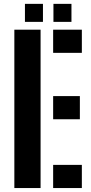

<svg xmlns="http://www.w3.org/2000/svg" viewBox="-20 -950 462 970"><path d="M52.5 0V-800H185V0ZM248.5 -683V-800H393.5V-683ZM248.5 -347.5V-464.5H383.5V-347.5ZM248.5 0V-117H393.5V0ZM250 -839.5V-930.5H341V-839.5ZM106 -839.5V-930.5H197V-839.5Z"/></svg>

Font: Big Shoulders Stencil Text ExtraBold
Style: Regular
Weight: 800
Designer: Patric King
Foundry: XO Type Co
Version: Version 1.000